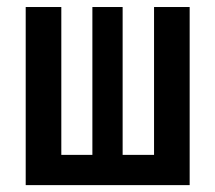

<svg xmlns="http://www.w3.org/2000/svg" viewBox="-20 -538 626 558"><path d="M54.7 0H531.2V-517.6H427.7V-87.9H336.4V-517.6H248.5V-87.9H158.2V-517.6H54.7Z"/></svg>

Font: Cascadia Code PL
Style: Regular
Weight: 400
Monospace: yes
Designer: Aaron Bell
Foundry: Saja Typeworks
Version: Version 2404.023